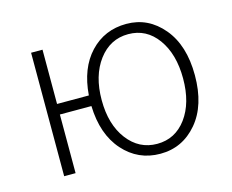

<svg xmlns="http://www.w3.org/2000/svg" viewBox="-78 -601 871 721"><g transform="rotate(-15 358.0 -240.0)"><path d="M346.4 -85.7Q391.1 -26.9 461.4 -26.9Q531.7 -26.9 575 -85.4Q618.2 -144 618.2 -239Q618.2 -334 575.2 -393.6Q532.2 -453.1 461.7 -453.1Q391.1 -453.1 346.4 -393.6Q301.8 -334 301.8 -239.3Q301.8 -144.5 346.4 -85.7ZM258.8 -228H136.2V0H91.8V-480H136.2V-269H259.8Q267.6 -373 323.7 -432.6Q379.9 -492.2 464.8 -492.2Q549.8 -492.2 606.9 -424.1Q664.1 -356 664.1 -239.3Q664.1 -122.6 606.9 -55.2Q549.8 12.2 463.4 12.2Q377 12.2 319.6 -52.5Q262.2 -117.2 258.8 -228Z"/></g></svg>

Font: SourceSansPro-Light
Style: Regular
Weight: 300
Designer: Paul D. Hunt
Foundry: Adobe Systems Incorporated
Version: Version 2.020;PS 2.0;hotconv 1.0.86;makeotf.lib2.5.63406